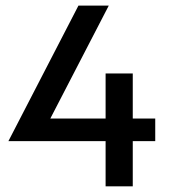

<svg xmlns="http://www.w3.org/2000/svg" viewBox="-20 -660 600 680"><path d="M529.8 -160.2H450.2V0H354V-160.2H9.8L257.8 -640.1H365.2L158.2 -240.2H354V-399.9H450.2V-240.2H529.8Z"/></svg>

Font: Laconic
Style: Regular
Weight: 400
Designer: Robby Woodard
Version: Version 1.000